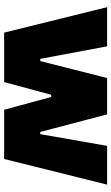

<svg xmlns="http://www.w3.org/2000/svg" viewBox="180 -730 550 951"><g transform="rotate(90 455.5 -255.0)"><path d="M142 0 16 -510H210L272 -179H283L367 -510H547L634 -179H645L703 -510H895L768 0H524L461 -233H450L387 0Z"/></g></svg>

Font: Saira SemiExpanded ExtraBold
Style: Regular
Weight: 800
Width: 6
Designer: Hector Gatti with collaboration of the Omnibus-Type team
Foundry: Omnibus-Type
Version: Version 1.101